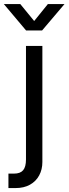

<svg xmlns="http://www.w3.org/2000/svg" viewBox="-70 -748 347 972"><path d="M144.5 -515.6V72.3Q144.5 109.9 128.4 139.9Q112.3 169.9 81.8 187Q51.3 204.1 8.8 204.1H-27.3V130.9H1Q32.7 130.9 47.1 113.8Q61.5 96.7 61.5 59.6V-515.6ZM103 -641.6 172.4 -727.5H256.3V-727.1L143.1 -593.8H62L-50.3 -727.1V-727.5H32.7Z"/></svg>

Font: Intratopia Thin
Style: Regular
Weight: 100
Designer: Rasmus Andersson
Foundry: rsms
Version: Version 3.000;Glyphs 3.2.3 (3260)